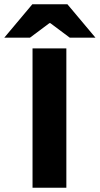

<svg xmlns="http://www.w3.org/2000/svg" viewBox="-77 -877 466 897"><path d="M75 0V-651H233V0ZM-57 -701 74 -857H238L369 -701H249L158 -769H154L63 -701Z"/></svg>

Font: Mada ExtraBold
Style: Regular
Weight: 800
Designer: Khaled Hosny
Version: Version 1.5